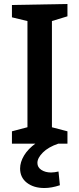

<svg xmlns="http://www.w3.org/2000/svg" viewBox="-20 -722 399 965"><path d="M319 -640 227 -612 241 -632V-68L227 -86L319 -62V0H40V-62L131 -86L118 -68V-632L135 -612L40 -635V-697L319 -702ZM203 223Q149 223 115 196.5Q81 170 81 125Q81 93 101 59.5Q121 26 161 -2.5Q201 -31 260 -49L273 0Q223 17 195.5 44.5Q168 72 168 97Q168 119 188 132Q208 145 237 145Q246 145 255.5 143.5Q265 142 274 140L281 209Q260 216 240.5 219.5Q221 223 203 223Z"/></svg>

Font: Bitter Thin SemiBold
Style: Regular
Weight: 600
Version: Version 2.002